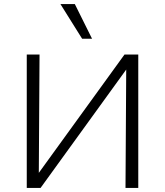

<svg xmlns="http://www.w3.org/2000/svg" viewBox="-20 -927 814 947"><path d="M140 0V-31L594 -658H633V-626L180 0ZM112 0V-658H175L171 0ZM599 0 603 -658H662V0ZM385 -736 278 -907H349L434 -736Z"/></svg>

Font: Ysabeau Office Light
Style: Regular
Weight: 300
Designer: Christian Thalmann (Catharsis Fonts)
Version: Version 2.001;gftools[0.9.30]; featfreeze: tnum,lnum,ss02